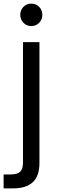

<svg xmlns="http://www.w3.org/2000/svg" viewBox="-47 -781 315 1061"><path d="M65 -699Q65 -725 82.5 -743Q100 -761 126 -761Q152 -761 169.5 -743Q187 -725 187 -699Q187 -673 169.5 -655Q152 -637 126 -637Q100 -637 82.5 -655Q65 -673 65 -699ZM171 119Q171 192 134 226Q97 260 26 260H-27V183H11Q49 183 64.5 168Q80 153 80 117V-548H171Z"/></svg>

Font: Poppins A&M
Style: Regular-A&M
Weight: 400
Designer: Ninad Kale (Devanagari), Jonny Pinhorn (Latin)
Foundry: Indian Type Foundry
Version: 4.004